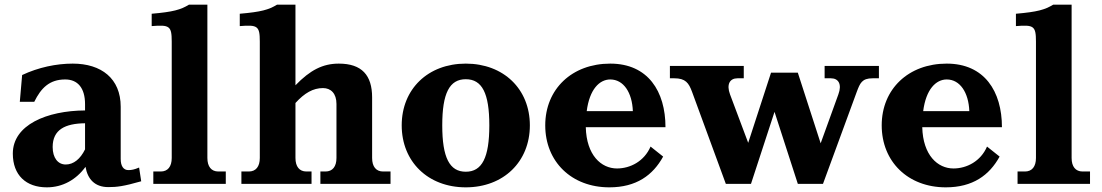

<svg xmlns="http://www.w3.org/2000/svg" viewBox="-20 -789 4728 824"><path d="M292 -516C222 -516 145 -500 75 -467L65 -352H127C156 -411 192 -448 260 -448C313 -448 345 -412 345 -342V-315C181 -314 35 -253 35 -130C35 -37 92 15 181 15C249 15 307 -18 347 -73C356 -20 387 14 445 14C481 14 509 11 586 -11L577 -70C556 -61 544 -59 531 -59C510 -59 498 -76 498 -107V-331C498 -452 415 -516 292 -516ZM206 -158C206 -233 260 -259 345 -260V-148C325 -107 296 -83 262 -83C229 -83 206 -111 206 -158Z M870 -111V-769H791C755 -747 723 -738 631 -730V-677C707 -683 717 -678 717 -611V-111C717 -74 700 -53 670 -53H638V0H949V-53H917C887 -53 870 -74 870 -111Z M1248 -111V-347C1287 -390 1324 -411 1366 -411C1400 -411 1424 -388 1424 -343V-111C1424 -74 1407 -53 1377 -53H1355V0H1656V-53H1624C1594 -53 1577 -74 1577 -111V-371C1577 -466 1533 -516 1434 -516C1365 -516 1311 -488 1248 -423V-769H1169C1133 -747 1101 -738 1009 -730V-677C1085 -683 1095 -678 1095 -611V-111C1095 -74 1078 -53 1048 -53H1016V0H1317V-53H1295C1265 -53 1248 -74 1248 -111Z M1979 -52C1909 -52 1878 -113 1878 -251C1878 -389 1909 -449 1979 -449C2049 -449 2080 -389 2080 -251C2080 -113 2049 -52 1979 -52ZM1704 -251C1704 -95 1817 15 1979 15C2141 15 2254 -95 2254 -251C2254 -407 2141 -516 1979 -516C1817 -516 1704 -407 1704 -251Z M2320 -251C2320 -95 2433 15 2595 15C2711 15 2782 -37 2826 -117L2772 -160C2745 -97 2685 -66 2628 -66C2560 -66 2497 -123 2494 -243H2836C2836 -397 2761 -516 2599 -516C2435 -516 2320 -407 2320 -251ZM2498 -312C2510 -406 2553 -448 2599 -448C2656 -448 2693 -392 2696 -312Z M2950 -395 3095 0H3203L3304 -309L3404 0H3512L3657 -395C3671 -432 3679 -453 3725 -453H3752V-506H3519V-453H3546C3579 -453 3594 -427 3578 -384L3502 -174L3404 -477H3289L3191 -176L3113 -384C3097 -427 3112 -453 3145 -453H3172V-506H2855V-453H2874C2922 -453 2936 -433 2950 -395Z M3764 -251C3764 -95 3877 15 4039 15C4155 15 4226 -37 4270 -117L4216 -160C4189 -97 4129 -66 4072 -66C4004 -66 3941 -123 3938 -243H4280C4280 -397 4205 -516 4043 -516C3879 -516 3764 -407 3764 -251ZM3942 -312C3954 -406 3997 -448 4043 -448C4100 -448 4137 -392 4140 -312Z M4579 -111V-769H4500C4464 -747 4432 -738 4340 -730V-677C4416 -683 4426 -678 4426 -611V-111C4426 -74 4409 -53 4379 -53H4347V0H4658V-53H4626C4596 -53 4579 -74 4579 -111Z"/></svg>

Font: LT Superior Serif ExtraBold
Style: Regular
Weight: 800
Designer: Daniel Lyons
Foundry: LyonsType
Version: Version 2.120;FEAKit 1.0